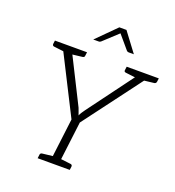

<svg xmlns="http://www.w3.org/2000/svg" viewBox="-160 -1044 1065 1169"><g transform="rotate(20 372.0 -459.5)"><path d="M294 0 330 -292 119 -709H166Q174 -709 178 -705Q182 -701 185 -695L346 -374Q351 -362 354.5 -351Q358 -340 362 -330Q366 -340 373.5 -351.5Q381 -363 389 -374L627 -695Q631 -700 636.5 -704.5Q642 -709 649 -709H697L384 -292L348 0ZM152 -677 156 -709H201L197 -677ZM603 -677 607 -709H664L660 -677ZM165 -709 153 -664 78 -673Q73 -674 70.5 -677Q68 -680 68 -686L71 -709ZM279 -709 276 -686Q276 -680 272.5 -677Q269 -674 263 -673L186 -664V-709ZM629 -709 617 -664 543 -673Q537 -674 534.5 -677Q532 -680 533 -686L536 -709ZM744 -709 741 -686Q740 -680 736.5 -677Q733 -674 728 -673L650 -664V-709ZM217 0 220 -23Q220 -29 223.5 -32Q227 -35 232 -36L309 -45L310 0ZM331 0 342 -45 417 -36Q423 -35 425.5 -32Q428 -29 428 -23L425 0ZM288 -795 412 -919H458L551 -795H517Q509 -795 504 -801L431 -887L338 -801Q336 -799 332 -797Q328 -795 324 -795Z"/></g></svg>

Font: Aleo Light
Style: Italic
Weight: 300
Italic angle: -7°
Designer: Alessio Laiso
Foundry: Alessio Laiso
Version: Version 2.001;gftools[0.9.29]